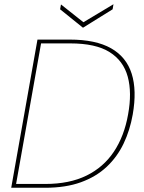

<svg xmlns="http://www.w3.org/2000/svg" viewBox="-20 -887 678 907"><path d="M33 0 157 -700H309Q432 -700 504.5 -659Q577 -618 602 -539Q627 -460 607 -346Q594 -272 564 -209Q534 -146 484 -99Q434 -52 362 -26Q290 0 193 0ZM56 -18H194Q308 -18 388.5 -57.5Q469 -97 518 -170.5Q567 -244 585 -346Q604 -449 583.5 -524.5Q563 -600 497.5 -641Q432 -682 312 -682H174ZM516 -867 512 -843 372 -756 264 -843 268 -866 374 -782Z"/></svg>

Font: DM Sans 11pt Thin
Style: Italic
Weight: 250
Italic angle: -10°
Version: Version 4.004;gftools[0.9.30]